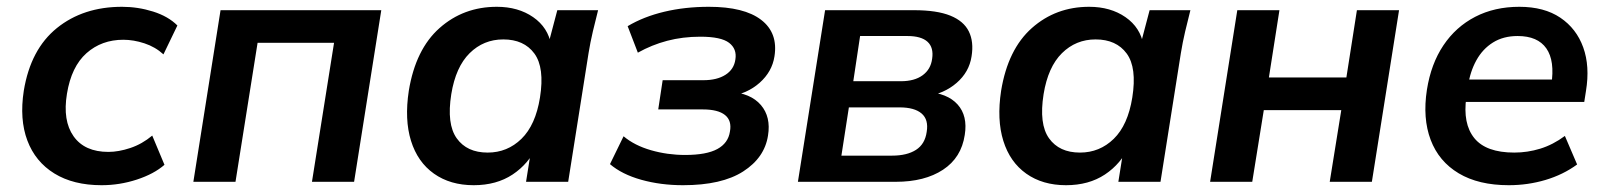

<svg xmlns="http://www.w3.org/2000/svg" viewBox="-20 -535 4730 565"><path d="M279 10Q196 10 140 -24.5Q84 -59 60.5 -121.5Q37 -184 50 -268Q70 -390 147.5 -452.5Q225 -515 339 -515Q386 -515 430.5 -501Q475 -487 502 -460L461 -375Q437 -397 405 -407.5Q373 -418 343 -418Q279 -418 234.5 -378.5Q190 -339 177 -259Q164 -180 196.5 -134Q229 -88 299 -88Q329 -88 363.5 -99.5Q398 -111 428 -136L464 -50Q433 -23 382.5 -6.5Q332 10 279 10Z M549 0 629 -505H1102L1022 0H898L963 -409H738L673 0Z M1374 10Q1305 10 1257 -24Q1209 -58 1189.5 -120.5Q1170 -183 1183 -268Q1203 -390 1273.5 -452.5Q1344 -515 1442 -515Q1505 -515 1549 -484.5Q1593 -454 1602 -402L1592 -399L1620 -505H1740Q1732 -474 1724.5 -442Q1717 -410 1712 -379L1652 0H1528L1545 -107H1561Q1536 -53 1488.5 -21.5Q1441 10 1374 10ZM1415 -86Q1473 -86 1514.5 -126.5Q1556 -167 1569 -248Q1583 -336 1552.5 -377.5Q1522 -419 1461 -419Q1403 -419 1362 -378.5Q1321 -338 1308 -258Q1294 -170 1324 -128Q1354 -86 1415 -86Z M1990 10Q1924 10 1867 -6Q1810 -22 1775 -52L1815 -134Q1847 -107 1895.5 -93Q1944 -79 1996 -79Q2059 -79 2091 -96.5Q2123 -114 2128 -148Q2134 -180 2113.5 -196.5Q2093 -213 2048 -213H1917L1930 -299H2050Q2090 -299 2115 -315Q2140 -331 2144 -360Q2149 -391 2125.5 -409Q2102 -427 2041 -427Q1989 -427 1943.5 -415Q1898 -403 1857 -380L1827 -458Q1874 -486 1935 -500.5Q1996 -515 2066 -515Q2170 -515 2220 -476.5Q2270 -438 2259 -369Q2252 -324 2215.5 -291.5Q2179 -259 2125 -251L2127 -265Q2189 -261 2219 -226Q2249 -191 2240 -136Q2230 -71 2167 -30.5Q2104 10 1990 10Z M2328 0 2408 -505H2670Q2737 -505 2776.5 -489Q2816 -473 2831 -442.5Q2846 -412 2839 -369Q2832 -323 2795 -291Q2758 -259 2704 -251L2705 -265Q2768 -261 2798 -227.5Q2828 -194 2819 -138Q2809 -71 2755 -35.5Q2701 0 2616 0ZM2456 -77H2605Q2649 -77 2675.5 -94Q2702 -111 2707 -147Q2713 -183 2692 -201Q2671 -219 2627 -219H2478ZM2491 -296H2631Q2671 -296 2695 -313.5Q2719 -331 2723 -362Q2728 -395 2709.5 -412Q2691 -429 2650 -429H2511Z M3117 10Q3048 10 3000 -24Q2952 -58 2932.5 -120.5Q2913 -183 2926 -268Q2946 -390 3016.5 -452.5Q3087 -515 3185 -515Q3248 -515 3292 -484.5Q3336 -454 3345 -402L3335 -399L3363 -505H3483Q3475 -474 3467.5 -442Q3460 -410 3455 -379L3395 0H3271L3288 -107H3304Q3279 -53 3231.5 -21.5Q3184 10 3117 10ZM3158 -86Q3216 -86 3257.5 -126.5Q3299 -167 3312 -248Q3326 -336 3295.5 -377.5Q3265 -419 3204 -419Q3146 -419 3105 -378.5Q3064 -338 3051 -258Q3037 -170 3067 -128Q3097 -86 3158 -86Z M3541 0 3621 -505H3745L3714 -307H3942L3973 -505H4097L4017 0H3893L3927 -211H3699L3665 0Z M4420 10Q4331 10 4272.5 -25Q4214 -60 4190 -123.5Q4166 -187 4179 -271Q4191 -347 4227.5 -401.5Q4264 -456 4321 -485.5Q4378 -515 4451 -515Q4524 -515 4571.5 -483Q4619 -451 4639 -395.5Q4659 -340 4647 -267L4642 -235H4275L4285 -301H4564L4545 -285Q4556 -356 4530.5 -392.5Q4505 -429 4446 -429Q4404 -429 4373.5 -410Q4343 -391 4324.5 -357.5Q4306 -324 4300 -282L4295 -249Q4284 -171 4318.5 -128.5Q4353 -86 4436 -86Q4475 -86 4512.5 -97.5Q4550 -109 4585 -135L4621 -51Q4580 -21 4528 -5.5Q4476 10 4420 10Z"/></svg>

Font: Mulish ExtraLight
Style: Italic
Weight: 200
Italic angle: -9°
Designer: Vernon Adams
Foundry: Vernon Adams
Version: Version 3.603